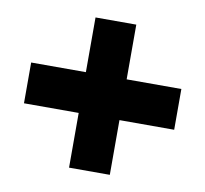

<svg xmlns="http://www.w3.org/2000/svg" viewBox="-67 -707 754 705"><g transform="rotate(10 310.0 -354.0)"><path d="M234 -634H386V-74H234ZM30 -430H590V-278H30Z"/></g></svg>

Font: Unbounded Variable
Style: Regular
Weight: 400
Designer: Luke Prowse, Jean-Baptiste Morizot, Fátima Lázaro, Florian Runge
Foundry: NaN
Version: Version 1.600;FEAKit 1.0